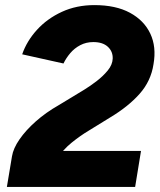

<svg xmlns="http://www.w3.org/2000/svg" viewBox="-20 -733 629 753"><path d="M168 -16 27 -120Q32 -151 56.5 -186.5Q81 -222 120.5 -257Q160 -292 211 -321L310 -381Q333 -395 358.5 -414.5Q384 -434 402.5 -456.5Q421 -479 422 -503Q423 -531 403 -549.5Q383 -568 346 -568Q318 -568 295 -556Q272 -544 255.5 -524.5Q239 -505 229 -484L67 -520Q85 -572 125 -616Q165 -660 222.5 -686.5Q280 -713 350 -713Q434 -713 489.5 -683Q545 -653 569.5 -601Q594 -549 582 -481Q572 -415 527.5 -365Q483 -315 413 -273L327 -220Q295 -201 261 -173.5Q227 -146 201.5 -107.5Q176 -69 168 -16ZM7 0 27 -120 150 -141H533L510 0Z"/></svg>

Font: Figtree ExtraBold
Style: Italic
Weight: 800
Italic angle: -9.5°
Foundry: Erik Kennedy
Version: Version 2.001;gftools[0.9.30]